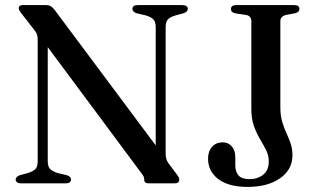

<svg xmlns="http://www.w3.org/2000/svg" viewBox="-20 -720 1246 754"><path d="M259 -15Q259 -8.5 253.8 -4.2Q248.5 0 238 0H63Q52 0 46.8 -4.2Q41.5 -8.5 41.5 -15Q41.5 -26 58 -32L89.5 -40.5Q111.5 -47.5 119.8 -57Q128 -66.5 128 -87V-564Q128 -577 124.8 -586Q121.5 -595 108 -611L63.5 -668Q58 -675.5 55.8 -679.8Q53.5 -684 53.5 -688Q53.5 -694 57.8 -697Q62 -700 69.5 -700H161Q172 -700 179.2 -695.8Q186.5 -691.5 195 -680.5L609 -125.5L591.5 -88V-613Q591.5 -633.5 583.2 -643Q575 -652.5 552.5 -659.5L516 -668Q500 -674 500 -685Q500 -692 505.2 -696Q510.5 -700 521 -700H696Q706.5 -700 712 -696Q717.5 -692 717.5 -685Q717.5 -674 701 -668L669.5 -659.5Q647.5 -653 639 -643.5Q630.5 -634 630.5 -613V-117Q630.5 -104 633.2 -95.5Q636 -87 641.5 -79L673 -37Q680 -28 682 -23Q684 -18 684 -13.5Q684 -7.5 679.5 -3.8Q675 0 666 0H563.5Q546.5 0 546.5 -14Q546.5 -21 544 -26.8Q541.5 -32.5 530 -47L135.5 -578L167.5 -600V-87Q167.5 -67 175.8 -57.5Q184 -48 206 -40.5L242.5 -32Q259 -26 259 -15ZM1128.5 -110.5Q1128.5 -54 1080 -20Q1031.5 14 952 14Q877.5 14 837.2 -16.8Q797 -47.5 797 -97Q797 -125.5 812.5 -143.2Q828 -161 855 -161Q876.5 -161 890.2 -145.2Q904 -129.5 904 -102.5V-71Q904 -45.5 916.8 -31Q929.5 -16.5 960 -16.5Q992 -16.5 1013.8 -34Q1035.5 -51.5 1035.5 -85.5Q1035.5 -109.5 1025.2 -130Q1015 -150.5 1001.5 -173Q988 -195.5 977.5 -224.2Q967 -253 967 -292.5V-636.5Q967 -647 961.5 -653.5Q956 -660 945 -661.5L905 -667.5Q895.5 -669.5 891.2 -673.5Q887 -677.5 887 -685Q887 -692 892.2 -696Q897.5 -700 907.5 -700H1135.5Q1146 -700 1151 -696Q1156 -692 1156 -685Q1156 -672.5 1139 -668L1104 -661.5Q1093 -659 1087 -653Q1081 -647 1081 -637.5V-299Q1081 -266 1088.2 -241.8Q1095.5 -217.5 1104.8 -197.5Q1114 -177.5 1121.2 -156.8Q1128.5 -136 1128.5 -110.5Z"/></svg>

Font: Fraunces 48pt
Style: Regular
Weight: 400
Version: Version 1.000;[b76b70a41]